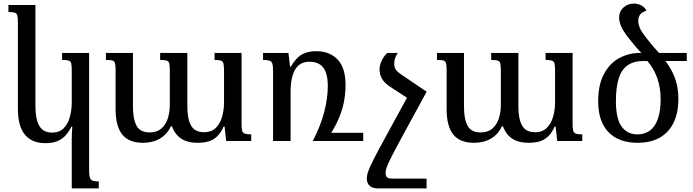

<svg xmlns="http://www.w3.org/2000/svg" viewBox="-20 -788 3874 1073"><path d="M381 265V-11Q381 -29 382 -46Q383 -63 384 -80H379Q362 -46 341.5 -26Q321 -6 295 3Q269 12 233 12Q159 12 119.5 -35Q80 -82 80 -182V-660Q80 -688 77 -700.5Q74 -713 63 -717Q52 -721 27 -721V-760H178V-196Q178 -151 186.5 -117.5Q195 -84 215 -65.5Q235 -47 271 -47Q311 -47 335 -70.5Q359 -94 370 -133Q381 -172 381 -216V-394Q381 -421 378 -433.5Q375 -446 363.5 -449.5Q352 -453 327 -453V-492H478V167Q478 193 482.5 205.5Q487 218 498.5 222Q510 226 532 226V265Z M1179 -492H1330V-93Q1330 -69 1333.5 -57Q1337 -45 1348.5 -41Q1360 -37 1384 -37V0H1244L1235 -81H1230Q1214 -45 1192.5 -25Q1171 -5 1144.5 2.5Q1118 10 1085 10Q1045 10 1016.5 -1Q988 -12 969.5 -33Q951 -54 941 -82H935Q919 -49 895.5 -29Q872 -9 842.5 0.5Q813 10 778 10Q700 10 663 -36.5Q626 -83 626 -178V-397Q626 -423 622.5 -435Q619 -447 608 -450Q597 -453 572 -453V-492H723V-191Q723 -123 743 -85.5Q763 -48 816 -48Q856 -48 881 -69Q906 -90 917.5 -125.5Q929 -161 929 -203V-393Q929 -420 926 -433Q923 -446 911.5 -449.5Q900 -453 875 -453V-492H1027V-191Q1027 -123 1048 -86Q1069 -49 1121 -49Q1160 -49 1184.5 -72Q1209 -95 1220.5 -133.5Q1232 -172 1232 -216V-393Q1232 -419 1229 -432Q1226 -445 1215 -449Q1204 -453 1179 -453Z M1784 0V-46H2010V0ZM1746 -502Q1822 -502 1866.5 -455.5Q1911 -409 1911 -315Q1911 -259 1900 -208.5Q1889 -158 1865 -107.5Q1841 -57 1801 0H1728Q1772 -85 1792 -162Q1812 -239 1812 -309Q1812 -376 1787 -409.5Q1762 -443 1709 -443Q1672 -443 1649 -423Q1626 -403 1615 -365.5Q1604 -328 1604 -276V0H1506V-394Q1506 -420 1502 -432.5Q1498 -445 1486 -449Q1474 -453 1450 -453V-492H1592L1601 -415H1605Q1634 -465 1667 -483.5Q1700 -502 1746 -502Z M2364 -275 2224 -18Q2193 39 2175 74Q2157 109 2148.5 128.5Q2140 148 2137.5 159Q2135 170 2135 178Q2135 196 2143 203Q2151 210 2176 210H2364V265H2093Q2061 265 2045.5 250Q2030 235 2030 209Q2030 194 2035.5 176.5Q2041 159 2054.5 130.5Q2068 102 2092 56.5Q2116 11 2154 -58L2281 -290ZM2203 -492Q2192 -475 2187.5 -461.5Q2183 -448 2183 -432Q2183 -415 2190 -402Q2197 -389 2222 -372L2365 -275L2274 -229L2156 -306Q2128 -325 2114.5 -348.5Q2101 -372 2101 -402Q2101 -422 2112.5 -447.5Q2124 -473 2144 -492Z M3029 -492H3180V-93Q3180 -69 3183.5 -57Q3187 -45 3198.5 -41Q3210 -37 3234 -37V0H3094L3085 -81H3080Q3064 -45 3042.5 -25Q3021 -5 2994.5 2.5Q2968 10 2935 10Q2895 10 2866.5 -1Q2838 -12 2819.5 -33Q2801 -54 2791 -82H2785Q2769 -49 2745.5 -29Q2722 -9 2692.5 0.5Q2663 10 2628 10Q2550 10 2513 -36.5Q2476 -83 2476 -178V-397Q2476 -423 2472.5 -435Q2469 -447 2458 -450Q2447 -453 2422 -453V-492H2573V-191Q2573 -123 2593 -85.5Q2613 -48 2666 -48Q2706 -48 2731 -69Q2756 -90 2767.5 -125.5Q2779 -161 2779 -203V-393Q2779 -420 2776 -433Q2773 -446 2761.5 -449.5Q2750 -453 2725 -453V-492H2877V-191Q2877 -123 2898 -86Q2919 -49 2971 -49Q3010 -49 3034.5 -72Q3059 -95 3070.5 -133.5Q3082 -172 3082 -216V-393Q3082 -419 3079 -432Q3076 -445 3065 -449Q3054 -453 3029 -453Z M3543 10Q3438 10 3380.5 -49.5Q3323 -109 3323 -222Q3323 -314 3355 -374Q3387 -434 3440 -463Q3493 -492 3556 -492H3818V-447H3699Q3723 -415 3739 -382Q3755 -349 3763 -313Q3771 -277 3771 -235Q3771 -156 3744 -101.5Q3717 -47 3666.5 -18.5Q3616 10 3543 10ZM3543 -37Q3582 -37 3611 -57.5Q3640 -78 3656 -122Q3672 -166 3672 -234Q3672 -299 3652.5 -353Q3633 -407 3598 -447H3576Q3522 -447 3488 -423.5Q3454 -400 3438 -350.5Q3422 -301 3422 -222Q3422 -126 3453.5 -81.5Q3485 -37 3543 -37ZM3575 -481Q3554 -502 3533 -526.5Q3512 -551 3491 -578Q3459 -620 3449.5 -645Q3440 -670 3440 -689Q3440 -724 3464 -746Q3488 -768 3524 -768Q3545 -768 3563.5 -758Q3582 -748 3593 -729Q3565 -719 3556 -704.5Q3547 -690 3547 -671Q3547 -654 3554.5 -634.5Q3562 -615 3592 -576Q3617 -544 3638 -520Q3659 -496 3673 -481Z"/></svg>

Font: Noto Serif Armenian
Style: Regular
Weight: 400
Designer: Monotype Design Team
Foundry: Monotype Imaging Inc.
Version: Version 2.007